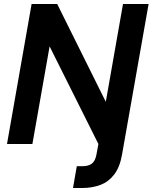

<svg xmlns="http://www.w3.org/2000/svg" viewBox="-20 -720 763 960"><path d="M15 0 138 -700H266L509 -211L595 -700H723L590 54Q579 116 551 152.5Q523 189 482 204.5Q441 220 392 220H345L364 111H391Q423 111 439.5 98Q456 85 462 54L472 0L228 -488L142 0Z"/></svg>

Font: Rethink Sans
Style: Bold Italic
Weight: 700
Italic angle: -10°
Designer: The Rethink Sans project authors (Hans Thiessen). DM Sans designed by Colophon Foundry.
Foundry: Rethink Communications LLC
Version: Version 1.001